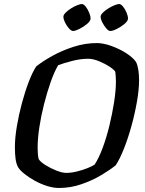

<svg xmlns="http://www.w3.org/2000/svg" viewBox="-20 -934 718 954"><path d="M273 0Q245 0 213.5 -10Q182 -20 153 -36Q124 -52 101.5 -70Q79 -88 70 -103Q61 -119 57.5 -143.5Q54 -168 54 -203Q54 -248 63.5 -305Q73 -362 88.5 -420Q104 -478 122.5 -526.5Q141 -575 160 -604Q191 -629 239.5 -656Q288 -683 345.5 -701.5Q403 -720 461 -720Q494 -720 534 -705.5Q574 -691 607.5 -669.5Q641 -648 656 -626Q664 -609 667.5 -586Q671 -563 671 -535Q671 -489 660.5 -429Q650 -369 633 -307.5Q616 -246 595.5 -194.5Q575 -143 555 -113Q527 -90 482.5 -63.5Q438 -37 384 -18.5Q330 0 273 0ZM309 -75Q334 -75 362.5 -82Q391 -89 414.5 -98.5Q438 -108 450 -116Q471 -148 490 -199Q509 -250 523.5 -309.5Q538 -369 547 -427Q556 -485 556 -529Q556 -541 555 -554Q554 -567 553 -577Q549 -586 526 -601.5Q503 -617 473 -629.5Q443 -642 418 -642Q381 -642 339.5 -631.5Q298 -621 269 -610Q250 -578 232 -527Q214 -476 199 -417Q184 -358 175.5 -301.5Q167 -245 167 -201Q167 -186 168 -171.5Q169 -157 172 -144Q180 -130 205.5 -114Q231 -98 260 -86.5Q289 -75 309 -75ZM528 -780Q519 -780 508 -793Q497 -806 488.5 -822.5Q480 -839 480 -851Q480 -860 491 -871Q502 -882 518 -892Q534 -902 549 -908Q564 -914 572 -914Q581 -914 591.5 -901Q602 -888 609 -871Q616 -854 616 -842Q616 -830 599 -815.5Q582 -801 561 -790.5Q540 -780 528 -780ZM343 -780Q334 -780 322.5 -793Q311 -806 303 -822.5Q295 -839 295 -851Q295 -860 306 -871Q317 -882 332.5 -892Q348 -902 363.5 -908Q379 -914 386 -914Q396 -914 406 -901Q416 -888 423 -871Q430 -854 430 -842Q430 -830 413 -815.5Q396 -801 375 -790.5Q354 -780 343 -780Z"/></svg>

Font: Texturina 72pt 72pt SemiBold
Style: Italic
Weight: 600
Italic angle: -11°
Designer: Guillermo Torres Carreño
Foundry: Omnibus-Type
Version: Version 1.002; ttfautohint (v1.8.3)